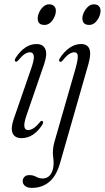

<svg xmlns="http://www.w3.org/2000/svg" viewBox="-20 -646 496 909"><path d="M190 -528Q158.5 -528 158.5 -559Q158.5 -572 165.5 -587.5Q172.5 -603 184.8 -614.2Q197 -625.5 212.5 -625.5Q228 -625.5 236.2 -617Q244.5 -608.5 244.5 -595Q244.5 -573 229 -550.5Q213.5 -528 190 -528ZM105.5 -100Q92.5 -62 95.5 -46Q98.5 -30 113 -30Q123.5 -30 137 -37.8Q150.5 -45.5 169 -68Q175 -75.5 180 -73.5Q188.5 -70.5 180 -55Q139.5 8 81.5 8Q50 8 39.8 -15.5Q29.5 -39 45.5 -84L128 -322.5Q142.5 -364 140 -381.2Q137.5 -398.5 121.5 -398.5Q110 -398.5 97.2 -390.2Q84.5 -382 65 -359Q59 -352 54 -354.5Q46 -357.5 54 -372Q97 -437.5 153 -437.5Q184 -437.5 194.5 -413.5Q205 -389.5 189 -342.5ZM402 -528Q370.5 -528 370 -559Q370 -572 377.2 -587.5Q384.5 -603 396.8 -614.2Q409 -625.5 424 -625.5Q440 -625.5 448 -617Q456 -608.5 456 -594.5Q456 -573 440.5 -550.5Q425 -528 402 -528ZM398.5 -342.5 264.5 125.5Q247 187 213 215.2Q179 243.5 131.5 243.5Q109.5 243.5 98.5 234.2Q87.5 225 87.5 211.5Q87.5 200 95.5 191.5Q103.5 183 119 183Q137.5 183 151.2 191Q165 199 182.5 199Q198.5 199 211.2 188.8Q224 178.5 230.5 155Q236.5 131 231.8 98Q227 65 237.5 26.5L337.5 -321.5Q349.5 -364.5 348.2 -381.5Q347 -398.5 331.5 -398.5Q320.5 -398.5 307.2 -390Q294 -381.5 276.5 -359.5Q270 -351.5 263.5 -354Q255.5 -357 264 -371.5Q283.5 -401.5 309.2 -419.5Q335 -437.5 363 -437.5Q426 -437.5 398.5 -342.5Z"/></svg>

Font: Fraunces 144pt S050 Light
Style: Italic
Weight: 300
Italic angle: -16°
Version: Version 1.000; ttfautohint (v1.8.3)